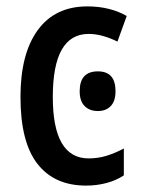

<svg xmlns="http://www.w3.org/2000/svg" viewBox="-20 -570 441 600"><path d="M249 10Q150 10 97 -58Q44 -126 44 -267Q44 -402 98 -476Q152 -550 253 -550Q290 -550 321 -542Q352 -534 376 -520L347 -440Q325 -451 302 -457.5Q279 -464 257 -464Q145 -464 145 -267Q145 -75 257 -75Q287 -75 314 -83.5Q341 -92 367 -106V-22Q343 -6 312.5 2Q282 10 249 10ZM286 -347Q341 -347 341 -285Q341 -254 326 -238.5Q311 -223 286 -223Q260 -223 244.5 -238.5Q229 -254 229 -285Q229 -347 286 -347Z"/></svg>

Font: Noto Sans Condensed Medium
Style: Regular
Weight: 500
Width: 3
Designer: Monotype Design Team
Foundry: Monotype Imaging Inc.
Version: Version 2.013; ttfautohint (v1.8.4.7-5d5b)